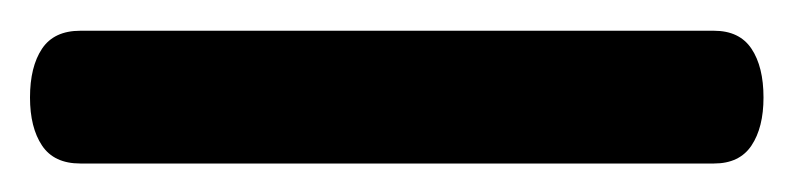

<svg xmlns="http://www.w3.org/2000/svg" viewBox="-21 76 529 128"><path d="M-1 141Q-1 120.5 7 108.5Q15 96.5 32.5 96.5H455Q472 96.5 480 108.5Q488 120.5 488 141Q488 161 480 173Q472 185 455 185H32.5Q15 185 7 173Q-1 161 -1 141Z"/></svg>

Font: Fraunces 72pt Soft Black
Style: Regular
Weight: 900
Version: Version 1.000;[b76b70a41]